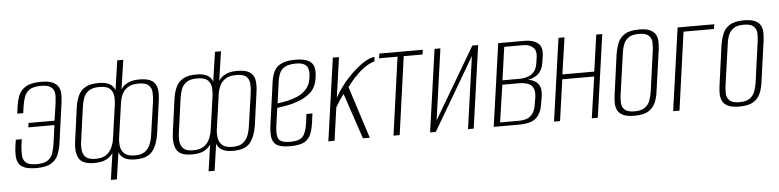

<svg xmlns="http://www.w3.org/2000/svg" viewBox="-44 -810 4647 1145"><g transform="rotate(-5 2279.5 -237.5)"><path d="M145 7Q100 7 74.5 -3Q49 -13 38.5 -31.5Q28 -50 27 -76Q26 -102 30 -132L36 -172H72L66 -131Q63 -100 64.5 -74Q66 -48 84 -32Q102 -16 148 -16Q194 -16 216 -32.5Q238 -49 246 -75.5Q254 -102 258 -129L273 -239H117L120 -265H276L291 -366Q293 -386 294.5 -406Q296 -426 290 -442.5Q284 -459 266 -469Q248 -479 213 -479Q167 -479 144.5 -463.5Q122 -448 113 -422Q104 -396 99 -364L94 -326H58L64 -368Q69 -406 81.5 -436Q94 -466 125.5 -484.5Q157 -503 217 -503Q261 -503 285.5 -491.5Q310 -480 320 -461Q330 -442 330 -418.5Q330 -395 327 -369L294 -131Q289 -94 276.5 -62.5Q264 -31 234 -12Q204 7 145 7Z M580 116 603 -43Q588 -20 561.5 -6.5Q535 7 490 7Q419 7 398.5 -30.5Q378 -68 388 -136L415 -332Q421 -374 435.5 -404Q450 -434 479 -450Q508 -466 558 -466Q600 -466 623.5 -452Q647 -438 654 -414L680 -591H716L690 -416Q704 -439 732 -452.5Q760 -466 800 -466Q851 -466 875.5 -450Q900 -434 906 -404Q912 -374 906 -332L879 -136Q869 -68 839 -30.5Q809 7 737 7Q694 7 671 -6.5Q648 -20 639 -44L616 116ZM500 -17Q543 -17 566 -34.5Q589 -52 600 -78.5Q611 -105 614 -129L642 -325Q646 -351 644 -378Q642 -405 623.5 -423.5Q605 -442 560 -442Q518 -442 495.5 -426Q473 -410 464 -384.5Q455 -359 451 -328L424 -134Q419 -102 422 -75.5Q425 -49 442.5 -33Q460 -17 500 -17ZM735 -17Q775 -17 796.5 -33Q818 -49 828.5 -75.5Q839 -102 843 -134L871 -328Q875 -359 873 -384.5Q871 -410 853.5 -426Q836 -442 794 -442Q752 -442 728 -425.5Q704 -409 693.5 -384.5Q683 -360 680 -335L651 -132Q647 -107 650.5 -80Q654 -53 673.5 -35Q693 -17 735 -17Z M1165 116 1188 -43Q1173 -20 1146.5 -6.5Q1120 7 1075 7Q1004 7 983.5 -30.5Q963 -68 973 -136L1000 -332Q1006 -374 1020.5 -404Q1035 -434 1064 -450Q1093 -466 1143 -466Q1185 -466 1208.5 -452Q1232 -438 1239 -414L1265 -591H1301L1275 -416Q1289 -439 1317 -452.5Q1345 -466 1385 -466Q1436 -466 1460.5 -450Q1485 -434 1491 -404Q1497 -374 1491 -332L1464 -136Q1454 -68 1424 -30.5Q1394 7 1322 7Q1279 7 1256 -6.5Q1233 -20 1224 -44L1201 116ZM1085 -17Q1128 -17 1151 -34.5Q1174 -52 1185 -78.5Q1196 -105 1199 -129L1227 -325Q1231 -351 1229 -378Q1227 -405 1208.5 -423.5Q1190 -442 1145 -442Q1103 -442 1080.5 -426Q1058 -410 1049 -384.5Q1040 -359 1036 -328L1009 -134Q1004 -102 1007 -75.5Q1010 -49 1027.5 -33Q1045 -17 1085 -17ZM1320 -17Q1360 -17 1381.5 -33Q1403 -49 1413.5 -75.5Q1424 -102 1428 -134L1456 -328Q1460 -359 1458 -384.5Q1456 -410 1438.5 -426Q1421 -442 1379 -442Q1337 -442 1313 -425.5Q1289 -409 1278.5 -384.5Q1268 -360 1265 -335L1236 -132Q1232 -107 1235.5 -80Q1239 -53 1258.5 -35Q1278 -17 1320 -17Z M1663 9Q1617 9 1591 -2.5Q1565 -14 1557 -43Q1549 -72 1556 -125L1592 -384Q1602 -453 1637.5 -477.5Q1673 -502 1737 -502Q1811 -502 1836.5 -471.5Q1862 -441 1846 -367Q1837 -323 1807 -296.5Q1777 -270 1738.5 -255.5Q1700 -241 1663.5 -234.5Q1627 -228 1606 -225L1591 -120Q1583 -62 1597 -39.5Q1611 -17 1665 -17Q1719 -17 1740 -39.5Q1761 -62 1769 -119L1776 -174H1812L1805 -122Q1798 -70 1783 -42Q1768 -14 1739.5 -2.5Q1711 9 1663 9ZM1610 -252Q1634 -255 1665 -261Q1696 -267 1726 -279.5Q1756 -292 1778.5 -314Q1801 -336 1809 -369Q1822 -421 1808 -450Q1794 -479 1739 -479Q1686 -479 1660.5 -457Q1635 -435 1628 -381Z M1892 0 1962 -495H1999L1965 -255Q2002 -320 2048 -369Q2094 -418 2137 -447Q2180 -476 2210 -478L2207 -451Q2179 -443 2152.5 -425.5Q2126 -408 2103 -384Q2085 -368 2070 -349.5Q2055 -331 2040 -311L2140 0H2099L2007 -274Q1992 -254 1977.5 -231.5Q1963 -209 1957 -198L1929 0Z M2282 0 2347 -467H2236L2241 -495H2501L2496 -467H2384L2319 0Z M2501 0 2571 -494H2606L2546 -68L2797 -494H2832L2762 0H2728L2789 -432Q2725 -324 2662.5 -216.5Q2600 -109 2535 0Z M2882 0 2952 -495H3113Q3160 -495 3189 -472.5Q3218 -450 3210 -395L3204 -357Q3197 -308 3165.5 -284.5Q3134 -261 3090 -260V-263Q3137 -263 3164 -238Q3191 -213 3183 -157L3177 -121Q3170 -70 3150.5 -44Q3131 -18 3101.5 -9Q3072 0 3034 0ZM2922 -23H3030Q3060 -23 3082 -30.5Q3104 -38 3119 -59.5Q3134 -81 3139 -123L3145 -158Q3149 -194 3137.5 -213Q3126 -232 3104 -239Q3082 -246 3054 -246H2955ZM2958 -272H3056Q3106 -272 3134 -292.5Q3162 -313 3168 -356L3174 -397Q3178 -433 3156.5 -451.5Q3135 -470 3102 -470H2986Z M3243 0 3313 -495H3349L3317 -276H3508L3539 -495H3575L3505 0H3469L3505 -247H3314L3279 0Z M3724 7Q3681 7 3657.5 -4Q3634 -15 3624 -34Q3614 -53 3613.5 -77.5Q3613 -102 3617 -129L3650 -371Q3656 -405 3668 -435Q3680 -465 3709.5 -484Q3739 -503 3796 -503Q3838 -503 3861.5 -492Q3885 -481 3895 -462Q3905 -443 3905 -420Q3905 -397 3902 -371L3868 -129Q3864 -93 3851 -61.5Q3838 -30 3809 -11.5Q3780 7 3724 7ZM3727 -19Q3769 -19 3790.5 -35.5Q3812 -52 3820.5 -77Q3829 -102 3833 -128L3866 -368Q3870 -395 3869 -419.5Q3868 -444 3851 -460.5Q3834 -477 3792 -477Q3750 -477 3728.5 -460.5Q3707 -444 3698.5 -419.5Q3690 -395 3687 -368L3653 -128Q3649 -102 3650 -77Q3651 -52 3668 -35.5Q3685 -19 3727 -19Z M3956 0 4026 -495H4246L4241 -467H4059L3994 0Z M4352 7Q4309 7 4285.5 -4Q4262 -15 4252 -34Q4242 -53 4241.5 -77.5Q4241 -102 4245 -129L4278 -371Q4284 -405 4296 -435Q4308 -465 4337.5 -484Q4367 -503 4424 -503Q4466 -503 4489.5 -492Q4513 -481 4523 -462Q4533 -443 4533 -420Q4533 -397 4530 -371L4496 -129Q4492 -93 4479 -61.5Q4466 -30 4437 -11.5Q4408 7 4352 7ZM4355 -19Q4397 -19 4418.5 -35.5Q4440 -52 4448.5 -77Q4457 -102 4461 -128L4494 -368Q4498 -395 4497 -419.5Q4496 -444 4479 -460.5Q4462 -477 4420 -477Q4378 -477 4356.5 -460.5Q4335 -444 4326.5 -419.5Q4318 -395 4315 -368L4281 -128Q4277 -102 4278 -77Q4279 -52 4296 -35.5Q4313 -19 4355 -19Z"/></g></svg>

Font: Alumni Sans ExtraLight
Style: Italic
Weight: 250
Italic angle: -8°
Version: Version 1.016